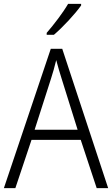

<svg xmlns="http://www.w3.org/2000/svg" viewBox="-20 -967 577 987"><path d="M397 -939V-947H330C304 -902 258 -842 220 -798V-788H257C303 -827 367 -896 397 -939ZM477 0H536L300 -716H241L0 0H59L142 -248H395ZM297 -562 379 -300H158L242 -562C251 -590 261 -624 269 -658C277 -627 289 -587 297 -562Z"/></svg>

Font: Noto Sans Devanagari SemiCondensed Light
Style: Regular
Weight: 300
Width: 4
Designer: Jelle Bosma - Monotype Design Team
Foundry: Monotype Imaging Inc.
Version: Version 2.004